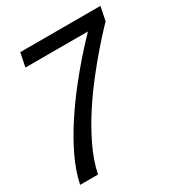

<svg xmlns="http://www.w3.org/2000/svg" viewBox="-160 -708 824 884"><g transform="rotate(-30 251.5 -266.5)"><path d="M104.8 67H9.8Q23.8 0 57.2 -69.5Q90.5 -139 134.1 -205.5Q177.7 -272 222.9 -329.8Q268.2 -387.7 307.2 -432.1Q346.3 -476.5 370.2 -501.6Q394 -526.7 394 -526.7H61.7L76.5 -600H502.8L488 -526.7Q488.2 -526.8 464.4 -501.8Q440.7 -476.8 401.9 -432.4Q363.2 -388 317.6 -330.1Q272 -272.2 228.8 -205.7Q185.5 -139.2 152.2 -69.6Q118.8 0 104.8 67Z"/></g></svg>

Font: Epunda Sans Light
Style: Italic
Weight: 300
Italic angle: -12.0243°
Designer: Simon Atzbach
Foundry: typofactur
Version: Version 2.204